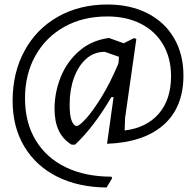

<svg xmlns="http://www.w3.org/2000/svg" viewBox="-20 -634 865 852"><path d="M706 -80C764.7 -132 794 -205 794 -299C794 -361.7 780.2 -416.8 752.5 -464.5C724.8 -512.2 685.5 -549 634.5 -575C583.5 -601 524.3 -614 457 -614C373.7 -614 300.2 -595.8 236.5 -559.5C172.8 -523.2 123.5 -472.7 88.5 -408C53.5 -343.3 36 -269.7 36 -187C36 -109 53.3 -41.2 88 16.5C122.7 74.2 171.3 118.7 234 150C296.7 181.3 369.7 197.3 453 198L477 158L475 150C397.7 150 330.2 136.2 272.5 108.5C214.8 80.8 170.2 40.8 138.5 -11.5C106.8 -63.8 91 -126 91 -198C91 -268.7 106.3 -331.5 137 -386.5C167.7 -441.5 210.5 -484.3 265.5 -515C320.5 -545.7 384 -561 456 -561C513.3 -561 563.3 -550 606 -528C648.7 -506 681.5 -475 704.5 -435C727.5 -395 739 -348.7 739 -296C739 -227.3 721 -172 685 -130C649 -88 598.3 -63 533 -55L535 -110L585 -461L575 -465L529 -442L465 -465H460C409.3 -457.7 366 -438.2 330 -406.5C294 -374.8 267 -336.3 249 -291C231 -245.7 222 -199 222 -151C222 -75 247.3 -22 298 8H313C369 -44.7 422.7 -115 474 -203H484L455 4C563.7 0 647.3 -28 706 -80ZM362 -108C342 -86 328 -75 320 -75C312 -75 304.8 -82.3 298.5 -97C292.2 -111.7 289 -136 289 -170C289 -213.3 295.3 -252.7 308 -288C320.7 -323.3 338.7 -351.5 362 -372.5C385.3 -393.5 413 -404 445 -404L508 -382L506 -357L505 -351C481 -294.3 456.2 -245.2 430.5 -203.5C404.8 -161.8 382 -130 362 -108Z"/></svg>

Font: Alegreya Sans
Style: Regular
Weight: 400
Designer: Juan Pablo del Peral
Foundry: Huerta Tipografica
Version: Version 1.000;PS 001.000;hotconv 1.0.70;makeotf.lib2.5.58329